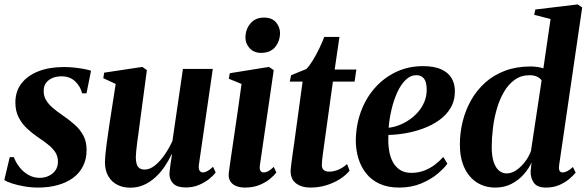

<svg xmlns="http://www.w3.org/2000/svg" viewBox="-24 -837 2652 868"><path d="M367 -415H347Q341 -444 317 -468Q293 -492 254 -492Q232.5 -492 214.2 -484.8Q196 -477.5 184.8 -463.2Q173.5 -449 173.5 -426.5Q173 -403.5 184.2 -384.5Q195.5 -365.5 215.2 -348.8Q235 -332 260 -315Q291 -294 315 -272.2Q339 -250.5 353.2 -223.5Q367.5 -196.5 367.5 -159Q367.5 -117.5 351.2 -85.5Q335 -53.5 305.5 -32.2Q276 -11 236 0Q196 11 148 11Q117 11 85.5 5.5Q54 0 29.5 -8Q5 -16 -4.5 -23.5L20 -126.5H38.5Q47 -103.5 63.5 -82Q80 -60.5 103.5 -46.8Q127 -33 155.5 -33Q177.5 -33 196.2 -41.8Q215 -50.5 226.5 -66.8Q238 -83 238 -106.5Q238 -129.5 226.8 -147.5Q215.5 -165.5 195.2 -182Q175 -198.5 147 -217Q122 -234 98.8 -255.5Q75.5 -277 60.5 -306Q45.5 -335 45.5 -373.5Q45.5 -424 73 -459.8Q100.5 -495.5 150 -514.8Q199.5 -534 265.5 -534Q289.5 -534 314.5 -531.2Q339.5 -528.5 359.2 -524.5Q379 -520.5 387.5 -517Z M565 11.5Q531.5 11.5 506 -1.8Q480.5 -15 465.8 -40.2Q451 -65.5 450.5 -101Q450.5 -116.5 452.5 -138.2Q454.5 -160 457.8 -184.5Q461 -209 464.5 -232.2Q468 -255.5 470.5 -274L499 -457.5L443 -483.5L447 -508.5L619.5 -534.5L640 -520L608.5 -284Q606 -264 602.8 -240.8Q599.5 -217.5 596.5 -195Q593.5 -172.5 591.8 -154.5Q590 -136.5 590 -127Q590 -107.5 594 -95Q598 -82.5 606.8 -76.5Q615.5 -70.5 630.5 -70.5Q653.5 -70.5 676.8 -89.2Q700 -108 720.5 -137.8Q741 -167.5 755.5 -199.5L803 -525.5H938L875 -91.5Q873 -74 878.2 -65.8Q883.5 -57.5 893 -57.5Q902 -57.5 913.5 -63.5Q925 -69.5 939 -83L951 -57.5Q940.5 -43 920.8 -27.2Q901 -11.5 874.2 -0.5Q847.5 10.5 816 10.5Q778 10.5 760.5 -6Q743 -22.5 742 -49Q742 -53 743 -63.2Q744 -73.5 745.8 -86.8Q747.5 -100 749.8 -114Q752 -128 753.5 -139.5L752 -140Q738.5 -111 720.2 -84Q702 -57 678.5 -35.5Q655 -14 626.8 -1.2Q598.5 11.5 565 11.5Z M1083 11Q1061 11 1043.2 3.8Q1025.5 -3.5 1016.5 -18.5Q1007.5 -33.5 1010.5 -57Q1012 -69 1016 -97.2Q1020 -125.5 1026 -165.8Q1032 -206 1039 -254Q1046 -302 1053.5 -354Q1061 -406 1068 -457.5L1010.5 -481L1015 -506L1192 -534.5L1213.5 -520L1151 -90.5Q1148.5 -72.5 1153.5 -65Q1158.5 -57.5 1167.5 -57.5Q1178.5 -57.5 1188.8 -63Q1199 -68.5 1213.5 -82.5L1225.5 -57Q1215 -43.5 1195.5 -27.5Q1176 -11.5 1147.8 -0.2Q1119.5 11 1083 11ZM1156 -598Q1124 -598 1104.5 -619.2Q1085 -640.5 1085.5 -668.5Q1086.5 -706 1108.8 -731.8Q1131 -757.5 1169.5 -757.5Q1205.5 -757.5 1223.8 -736Q1242 -714.5 1242 -687.5Q1241.5 -650.5 1219.8 -624.2Q1198 -598 1156 -598Z M1441.5 -183.5Q1438.5 -161 1436 -143.5Q1433.5 -126 1432.2 -113Q1431 -100 1431 -90.5Q1431 -75.5 1440 -68.2Q1449 -61 1463 -61Q1485.5 -61 1507 -70.5Q1528.5 -80 1545 -95.5L1556.5 -65.5Q1538.5 -43.5 1510.8 -26.2Q1483 -9 1449.5 1Q1416 11 1379 11Q1338.5 11 1313.2 -9Q1288 -29 1290 -69.5Q1290.5 -74.5 1291.5 -83.5Q1292.5 -92.5 1294.2 -106.2Q1296 -120 1298.8 -139.8Q1301.5 -159.5 1305.5 -186.5L1344 -468H1286L1292 -497L1361 -525Q1375 -539 1390.5 -564.5Q1406 -590 1419.8 -618.8Q1433.5 -647.5 1442 -670H1510.5L1489 -522.5H1587L1579 -468H1481Z M1998.5 -97Q1984 -76.5 1954 -51.2Q1924 -26 1880 -7.5Q1836 11 1780.5 11Q1729 11 1691.8 -6.2Q1654.5 -23.5 1631 -53.5Q1607.5 -83.5 1596.2 -121Q1585 -158.5 1584.5 -199Q1585 -270.5 1607.5 -332Q1630 -393.5 1671 -439.8Q1712 -486 1767.2 -512Q1822.5 -538 1888 -538Q1938.5 -538 1970.2 -523.8Q2002 -509.5 2017 -484.5Q2032 -459.5 2032.5 -427.5Q2033 -383 2013.5 -349.8Q1994 -316.5 1961.2 -293.5Q1928.5 -270.5 1889 -256Q1849.5 -241.5 1808.5 -234.5Q1767.5 -227.5 1732 -227Q1730 -191.5 1734.5 -160.5Q1739 -129.5 1751.2 -106Q1763.5 -82.5 1784.2 -69Q1805 -55.5 1835.5 -55.5Q1867 -55.5 1893.8 -65.8Q1920.5 -76 1942 -92.5Q1963.5 -109 1980 -127.5ZM1859 -497Q1831 -497 1809 -475Q1787 -453 1771.2 -417.8Q1755.5 -382.5 1745.8 -340.8Q1736 -299 1733 -259.5Q1756.5 -262 1781 -271.5Q1805.5 -281 1827.8 -296.5Q1850 -312 1867.5 -332.5Q1885 -353 1895.2 -378.5Q1905.5 -404 1905 -433.5Q1904.5 -467 1892.5 -482Q1880.5 -497 1859 -497Z M2504 -92Q2501.5 -74 2505.2 -65.8Q2509 -57.5 2519 -57.5Q2529 -57.5 2540.5 -63.2Q2552 -69 2566 -82L2578.5 -56.5Q2568 -43.5 2549 -27.5Q2530 -11.5 2503.5 -0.2Q2477 11 2444 11Q2404.5 11 2389 -11.2Q2373.5 -33.5 2375 -65L2379 -102.5Q2367 -75 2344 -49Q2321 -23 2288.8 -6Q2256.5 11 2216 11Q2168 11 2131.8 -12.2Q2095.5 -35.5 2075.2 -79.2Q2055 -123 2055 -184Q2055 -237 2067.8 -288.2Q2080.5 -339.5 2106 -384.5Q2131.5 -429.5 2169.8 -463.8Q2208 -498 2259.2 -517.2Q2310.5 -536.5 2374.5 -536.5Q2390 -536.5 2405.5 -534.2Q2421 -532 2432.5 -528L2465 -751L2391 -770L2396 -794L2587.5 -817L2608 -803.5ZM2424.5 -473.5Q2418.5 -483 2404.5 -490Q2390.5 -497 2370.5 -497Q2332 -497 2303.2 -476.5Q2274.5 -456 2254.5 -421.8Q2234.5 -387.5 2222.2 -345.2Q2210 -303 2204.5 -258.2Q2199 -213.5 2199 -173Q2199 -130.5 2208.2 -103.8Q2217.5 -77 2232.8 -65Q2248 -53 2266.5 -53Q2289 -53 2311 -68.2Q2333 -83.5 2350.5 -107Q2368 -130.5 2376.5 -155Z"/></svg>

Font: Merriweather 96pt
Style: Bold Italic
Weight: 700
Italic angle: -7.8°
Version: Version 2.101